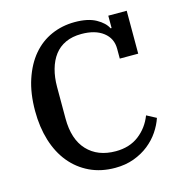

<svg xmlns="http://www.w3.org/2000/svg" viewBox="-107 -807 870 916"><g transform="rotate(-15 328.0 -349.0)"><path d="M351 12Q281 12 225.5 -14.5Q170 -41 131 -88.5Q92 -136 71.5 -202.5Q51 -269 51 -349Q51 -436 73.5 -503.5Q96 -571 135 -617Q174 -663 227.5 -686.5Q281 -710 343 -710Q408 -710 447.5 -688Q487 -666 501 -637H506V-698H597V-486H506V-535Q506 -586 466.5 -616.5Q427 -647 359 -647Q314 -647 280.5 -631.5Q247 -616 225.5 -587.5Q204 -559 193 -519.5Q182 -480 182 -433V-277Q182 -174 233.5 -119Q285 -64 374 -64Q442 -64 488.5 -99.5Q535 -135 557 -192L604 -167Q593 -134 571.5 -102Q550 -70 518 -44.5Q486 -19 444 -3.5Q402 12 351 12Z"/></g></svg>

Font: IBM Plex Serif Medm
Style: Regular
Weight: 500
Designer: Mike Abbink, Paul van der Laan, Pieter van Rosmalen
Foundry: Bold Monday
Version: Version 3.001